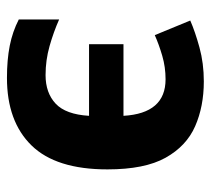

<svg xmlns="http://www.w3.org/2000/svg" viewBox="-47 -549 606 552"><g transform="rotate(90 256.0 -273.0)"><path d="M204 10Q152 10 111.5 2Q71 -6 36 -24V-140Q72 -124 112.5 -112.5Q153 -101 196 -101Q247 -101 278 -130Q309 -159 313 -226H107V-325H313Q306 -446 208 -446Q173 -446 140.5 -436.5Q108 -427 81 -415L39 -517Q71 -531 116.5 -543.5Q162 -556 214 -556Q286 -556 343 -531Q400 -506 433.5 -446Q467 -386 467 -279Q467 -131 398 -60.5Q329 10 204 10Z"/></g></svg>

Font: RS Noto Sans
Style: Bold
Weight: 700
Designer: Monotype Design Team
Foundry: Monotype Imaging Inc.
Version: Version 3.10